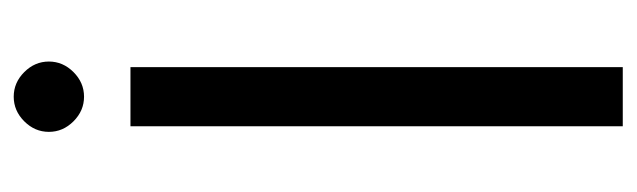

<svg xmlns="http://www.w3.org/2000/svg" viewBox="-336 -570 906 273"><g transform="rotate(-90 116.5 -433.0)"><path d="M74 0V-700H158V0ZM116 -766Q96 -766 81 -781Q66 -796 66 -816Q66 -836 81 -851Q96 -866 116 -866Q136 -866 151 -851Q166 -836 166 -816Q166 -796 151 -781Q136 -766 116 -766Z"/></g></svg>

Font: DM Sans 20pt
Style: Regular
Weight: 400
Version: Version 4.004;gftools[0.9.30]